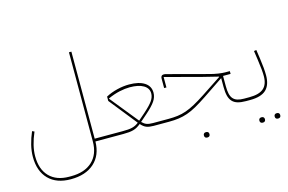

<svg xmlns="http://www.w3.org/2000/svg" viewBox="-116 -1014 2289 1528"><g transform="rotate(-15 1028.0 -250.0)"><path d="M297 240Q180 240 115 174Q50 108 50 -10Q50 -57 62.5 -108Q75 -159 97 -210L115 -202Q69 -96 69 -10Q69 98 127 157.5Q185 217 289 217H305Q417 217 480 158.5Q543 100 543 -6V-740H563V-23H705V-10L695 0H563Q561 113 490.5 176.5Q420 240 297 240Z M695 -13 705 -23H793Q819 -23 838.5 -24.5Q858 -26 873.5 -30Q889 -34 901.5 -40.5Q914 -47 927 -57L745 -285V-321Q788 -344 839 -356.5Q890 -369 938 -369Q1019 -369 1064.5 -339.5Q1110 -310 1110 -256Q1110 -220 1087.5 -186.5Q1065 -153 1009 -104L954 -56Q973 -37 992 -30Q1011 -23 1043 -23H1160V-10L1150 0H1043Q1007 0 984.5 -8.5Q962 -17 939 -43Q923 -30 908 -21.5Q893 -13 876.5 -8.5Q860 -4 840 -2Q820 0 793 0H695ZM942 -70 997 -118Q1049 -164 1070 -194Q1091 -224 1091 -255Q1091 -298 1050.5 -322Q1010 -346 938 -346Q899 -346 853 -336Q807 -326 756 -303V-300Z M1150 -13 1160 -23H1170Q1212 -23 1247.5 -27.5Q1283 -32 1318.5 -44.5Q1354 -57 1393.5 -78.5Q1433 -100 1485 -134L1647 -241V-244L1518 -276L1220 -355V-269H1201V-346Q1201 -375 1225 -375Q1228 -375 1234.5 -374.5Q1241 -374 1257 -369L1573 -285Q1612 -274 1647 -269Q1682 -264 1705 -264H1741V-241H1679V-156Q1679 -119 1685 -93.5Q1691 -68 1704.5 -52.5Q1718 -37 1740 -30Q1762 -23 1794 -23H1814V-10L1804 0Q1764 0 1736.5 -8Q1709 -16 1692 -34.5Q1675 -53 1667.5 -82.5Q1660 -112 1660 -156V-228L1495 -117Q1441 -81 1400 -58Q1359 -35 1322.5 -22.5Q1286 -10 1249.5 -5Q1213 0 1170 0H1150ZM1430 200Q1421 200 1415 194.5Q1409 189 1409 178Q1409 167 1415 161.5Q1421 156 1430 156H1434Q1443 156 1449 161.5Q1455 167 1455 178Q1455 189 1449 194.5Q1443 200 1434 200Z M1804 -13 1814 -23H1838Q1918 -23 1955 -55Q1992 -87 1992 -156Q1992 -179 1989 -212.5Q1986 -246 1979 -293L1968 -369L1988 -372L1999 -296Q2005 -254 2008 -220.5Q2011 -187 2011 -158Q2011 -77 1969.5 -38.5Q1928 0 1838 0H1804ZM2013 200Q2004 200 1998 194.5Q1992 189 1992 178Q1992 167 1998 161.5Q2004 156 2013 156H2017Q2026 156 2032 161.5Q2038 167 2038 178Q2038 189 2032 194.5Q2026 200 2017 200ZM1887 200Q1878 200 1872 194.5Q1866 189 1866 178Q1866 167 1872 161.5Q1878 156 1887 156H1891Q1900 156 1906 161.5Q1912 167 1912 178Q1912 189 1906 194.5Q1900 200 1891 200Z"/></g></svg>

Font: IBM Plex Sans Arabic Thin
Style: Regular
Weight: 100
Designer: Mike Abbink, Paul van der Laan, Pieter van Rosmalen, Wael Morcos, Khajak Apelian
Foundry: Bold Monday
Version: Version 1.101